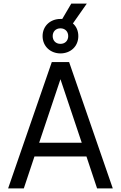

<svg xmlns="http://www.w3.org/2000/svg" viewBox="-20 -1044 670 1064"><path d="M25 0H112L171 -177H459L518 0H605L363 -700H267ZM197 -253 315 -605 433 -253ZM216 -844C216 -787 260 -748 315 -748C370 -748 414 -786 414 -844C414 -873 403 -898 384 -914L461 -1024H375L325 -939H315C259 -939 216 -900 216 -844ZM272 -844C272 -869 289 -887 315 -887C341 -887 358 -869 358 -844C358 -819 341 -801 315 -801C289 -801 272 -819 272 -844Z"/></svg>

Font: Meta Space
Style: Regular
Weight: 400
Designer: Meta Pool / Florian Karsten
Foundry: Meta Pool / Florian Karsten
Version: Version 2.000;Glyphs 3.1.1 (3137)